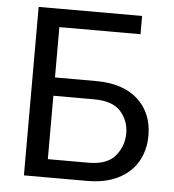

<svg xmlns="http://www.w3.org/2000/svg" viewBox="-51 -759 733 807"><g transform="rotate(5 315.0 -355.5)"><path d="M516.1 -710.9V-633.8H173.3V0H79.6V-710.9ZM151.4 -421.4H345.2Q461.9 -421.4 524.2 -364Q586.4 -306.6 586.4 -212.4Q586.4 -149.9 558.6 -102.1Q530.8 -54.2 476.8 -27.1Q422.9 0 345.2 0H79.6V-710.9H173.8V-76.7H345.2Q423.8 -76.7 458.3 -118.2Q492.7 -159.7 492.7 -213.4Q492.7 -266.6 458.3 -305.4Q423.8 -344.2 345.2 -344.2H151.4Z"/></g></svg>

Font: RobotoDEMO
Style: Regular
Weight: 400
Designer: Christian Robertson
Foundry: Google
Version: Version 2.136